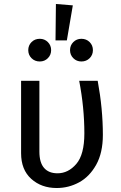

<svg xmlns="http://www.w3.org/2000/svg" viewBox="-20 -933 607 965"><path d="M497 -255Q497 -165 463.5 -105Q430 -45 377.5 -16.5Q325 12 265 12Q188 12 137 -34Q86 -80 86 -163V-527H178V-171Q178 -116 201.5 -89Q225 -62 269 -62Q323 -62 363.5 -109Q404 -156 404 -263Q404 -392 378 -527H471Q497 -386 497 -255ZM346 -906 316 -730H259L261 -913ZM237 -681Q237 -657 220.5 -640.5Q204 -624 180 -624Q155 -624 138.5 -640.5Q122 -657 122 -681Q122 -705 138.5 -721.5Q155 -738 180 -738Q204 -738 220.5 -721.5Q237 -705 237 -681ZM447 -681Q447 -657 430.5 -640.5Q414 -624 389 -624Q365 -624 348.5 -640.5Q332 -657 332 -681Q332 -705 348.5 -721.5Q365 -738 389 -738Q414 -738 430.5 -721.5Q447 -705 447 -681Z"/></svg>

Font: Fira GO
Style: Regular
Weight: 400
Designer: Carrois Corporate
Foundry: Carrois Corporate GbR
Version: Version 0.300